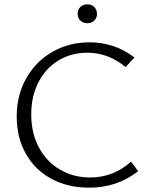

<svg xmlns="http://www.w3.org/2000/svg" viewBox="-20 -859 698 885"><path d="M338 -795Q338 -815 350.5 -827Q363 -839 383 -839Q402 -839 414.5 -826.5Q427 -814 427 -795Q427 -776 414.5 -764Q402 -752 383 -752Q363 -752 350.5 -764Q338 -776 338 -795ZM57 -322Q57 -422 102 -500Q147 -578 223.5 -621Q300 -664 393 -664Q508 -664 600 -594L559 -550Q479 -616 383 -616Q308 -616 249 -580Q190 -544 157 -479.5Q124 -415 124 -332Q124 -246 159 -180Q194 -114 256 -77.5Q318 -41 396 -41Q503 -41 584 -114L617 -70Q520 6 391 6Q292 6 216.5 -35Q141 -76 99 -150.5Q57 -225 57 -322Z"/></svg>

Font: Isabella Sans
Style: Regular
Weight: 400
Designer: Original fonts by Christian Thalmann (Catharsis Fonts), Modifications by Cristiano Sobral
Version: Version 0.002;July 12, 2020;FontCreator 13.0.0.2655 64-bit; 